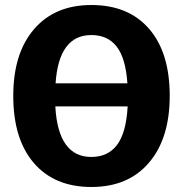

<svg xmlns="http://www.w3.org/2000/svg" viewBox="-20 -730 731 767"><path d="M345 -710Q493 -710 575.5 -615Q658 -520 658 -347Q658 -177 575 -80Q492 17 345 17Q198 17 115.5 -78.5Q33 -174 33 -347Q33 -517 116 -613.5Q199 -710 345 -710ZM345 -590Q215 -590 202 -397H489Q482 -498 446 -544Q410 -590 345 -590ZM345 -103Q411 -103 447.5 -151Q484 -199 490 -305H201Q212 -103 345 -103Z"/></svg>

Font: Fira Sans
Style: Bold
Weight: 700
Designer: bBox Type GmbH & Carrois Corporate GbR & Edenspiekermann AG
Foundry: bBox Type GmbH & Carrois Corporate GbR & Edenspiekermann AG
Version: Version 4.301;PS 004.301;hotconv 1.0.88;makeotf.lib2.5.64775